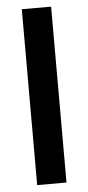

<svg xmlns="http://www.w3.org/2000/svg" viewBox="-53 -751 359 783"><g transform="rotate(-5 127.0 -360.0)"><path d="M67 0V-720H187V0Z"/></g></svg>

Font: DM Sans SemiBold
Style: Regular
Weight: 600
Designer: Colophon Foundry, Jonny Pinhorn
Foundry: Colophon Foundry
Version: Version 4.004; ttfautohint (v1.8.4.7-5d5b)